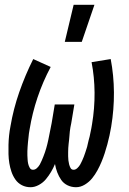

<svg xmlns="http://www.w3.org/2000/svg" viewBox="-20 -775 540 803"><path d="M108 8Q88 8 71.5 -0.5Q55 -9 44.5 -24Q34 -39 28 -56.5Q22 -74 19 -92.5Q16 -111 15.5 -130.5Q15 -150 15.5 -169.5Q16 -189 18 -208.5Q20 -228 24 -248Q36 -319 60.5 -389.5Q85 -460 119 -528L192 -495Q159 -433 137 -367.5Q115 -302 104 -235Q102 -226 101 -217Q100 -208 99 -198.5Q98 -189 97 -180Q96 -171 95.5 -161.5Q95 -152 94.5 -143Q94 -134 94.5 -125Q95 -116 95.5 -107Q96 -98 98 -89.5Q100 -81 104.5 -73Q109 -65 118 -65Q127 -65 134.5 -72Q142 -79 146.5 -87Q151 -95 154.5 -103.5Q158 -112 161.5 -120.5Q165 -129 168 -138Q171 -147 173.5 -155.5Q176 -164 178 -172.5Q180 -181 182 -190Q184 -199 185.5 -207.5Q187 -216 189 -225Q191 -234 192.5 -242.5Q194 -251 196 -260L209 -338H291L278 -260Q276 -251 274.5 -242.5Q273 -234 272 -225Q271 -216 270.5 -207.5Q270 -199 269 -190.5Q268 -182 267 -173Q266 -164 265.5 -155.5Q265 -147 265 -138.5Q265 -130 265 -121.5Q265 -113 266 -104.5Q267 -96 269 -88Q271 -80 275 -72.5Q279 -65 288 -65Q296 -65 303.5 -72Q311 -79 315.5 -87Q320 -95 323.5 -103Q327 -111 330.5 -119.5Q334 -128 336.5 -136.5Q339 -145 342 -153.5Q345 -162 346.5 -170.5Q348 -179 350.5 -187.5Q353 -196 355 -204.5Q357 -213 358.5 -221.5Q360 -230 362 -238.5Q364 -247 365 -256Q376 -322 375.5 -387.5Q375 -453 363 -515L443 -528Q456 -460 456.5 -388.5Q457 -317 445 -245Q442 -227 438 -208.5Q434 -190 429 -171.5Q424 -153 418 -134.5Q412 -116 404.5 -98Q397 -80 387.5 -62.5Q378 -45 365.5 -29.5Q353 -14 335 -3Q317 8 298 8Q279 8 262.5 0Q246 -8 236 -22.5Q226 -37 219.5 -54Q213 -71 210 -89Q203 -72 193.5 -56Q184 -40 172 -25.5Q160 -11 142.5 -1.5Q125 8 108 8ZM251 -600 288 -755H375L322 -600Z"/></svg>

Font: Iosevka Term Curly Md Obl
Style: Regular
Weight: 500
Italic angle: -9°
Designer: Belleve Invis
Foundry: Belleve Invis
Version: Version 32.3.0